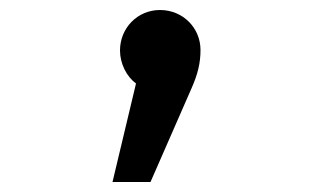

<svg xmlns="http://www.w3.org/2000/svg" viewBox="-20 -185 640 384"><path d="M300 -165C255 -165 220 -129 220 -84C220 -58 233 -32 252 -18L205 179H281L362 -6C376 -37 381 -60 381 -85C381 -129 346 -165 300 -165Z"/></svg>

Font: FiraMono Nerd Font
Style: Regular
Weight: 400
Designer: Carrois Corporate & Edenspiekermann AG
Foundry: Carrois Corporate GbR & Edenspiekermann AG
Version: Version 003.206;Nerd Fonts 3.3.0